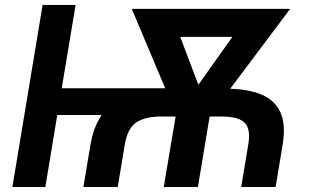

<svg xmlns="http://www.w3.org/2000/svg" viewBox="-20 -747 1251 767"><path d="M282 -727.3 226.6 -394.5H639.9L506.4 -711.6H1139.2L899.5 -392.4Q973.7 -390.6 1025.6 -368.8Q1077.4 -346.9 1100 -298.5Q1122.5 -250 1109 -168.3L1081 0H943.5L971.6 -168.3Q982.6 -232.6 956.9 -257.1Q931.1 -281.6 865.4 -281.6H817.5L770.6 0H634.2L681.5 -281.6H622.9Q562.1 -281.6 525.9 -258.9Q489.7 -236.2 478.3 -168.3L450.3 0H313.2L341.3 -168.3Q353.3 -239.7 386 -287.6H208.8L161.2 0H29.5L150.2 -727.3ZM772.4 -408.4 908.4 -599.8H699.9Z"/></svg>

Font: Inter UI Semi Bold
Style: Italic
Weight: 600
Italic angle: -9.39999°
Designer: Rasmus Andersson
Foundry: rsms
Version: 3.2;8d6f07862